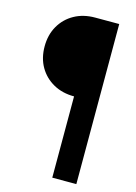

<svg xmlns="http://www.w3.org/2000/svg" viewBox="-126 -812 691 979"><g transform="rotate(15 219.0 -322.5)"><path d="M40 -537Q40 -598 67 -645Q94 -692 141.5 -718.5Q189 -745 251 -745H378V100H251V-329Q189 -329 141.5 -355.5Q94 -382 67 -428.5Q40 -475 40 -537Z"/></g></svg>

Font: Plus Jakarta Display Medium
Style: Regular
Weight: 500
Designer: Gumpita Rahayu
Foundry: Tokotype Studio
Version: Version 1.000